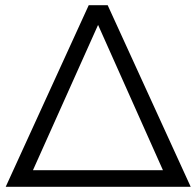

<svg xmlns="http://www.w3.org/2000/svg" viewBox="-20 -720 757 740"><path d="M395 -700H322L2 0H715ZM358 -624 608 -64H107Z"/></svg>

Font: Malon Grotesk
Style: Regular
Weight: 400
Designer: Julieta Ulanovsky
Foundry: Julieta Ulanovsky
Version: Version 7.200